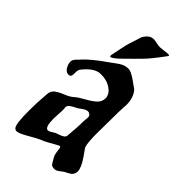

<svg xmlns="http://www.w3.org/2000/svg" viewBox="-183 -615 667 667"><g transform="rotate(45 150.0 -281.5)"><path d="M187.5 -558.6Q192.4 -558.6 206.1 -560.5Q219.7 -562.5 223.6 -562.5Q230.5 -562.5 230.5 -559.6L228.5 -555.7Q190.4 -503.9 170.9 -485.4Q166 -480.5 155.3 -469.7Q144.5 -459 135.7 -450.2Q127 -441.4 117.2 -432.1Q107.4 -422.9 100.1 -418Q92.8 -413.1 89.8 -413.1Q86.9 -413.1 86.9 -417Q86.9 -420.9 87.9 -423.8Q90.8 -437.5 93.8 -452.6Q96.7 -467.8 99.6 -479.5Q102.5 -491.2 107.4 -504.9Q109.4 -509.8 112.3 -520.5Q115.2 -531.2 117.2 -536.1Q119.1 -541 124 -547.4Q128.9 -553.7 135.7 -558.6Q143.6 -563.5 153.3 -563.5Q158.2 -563.5 169.4 -561Q180.7 -558.6 187.5 -558.6ZM116.2 -79.1Q120.1 -79.1 125 -81.5Q129.9 -84 135.7 -87.9Q141.6 -91.8 144.5 -92.8Q147.5 -93.8 153.3 -95.7Q159.2 -97.7 162.1 -99.1Q165 -100.6 169.4 -103Q173.8 -105.5 175.8 -108.9Q177.7 -112.3 177.7 -117.2Q181.6 -161.1 181.6 -174.8V-186.5Q181.6 -190.4 182.6 -198.2Q183.6 -206.1 183.6 -209Q183.6 -216.8 178.7 -220.7Q173.8 -224.6 168.9 -224.6Q164.1 -224.6 158.7 -222.2Q153.3 -219.7 146 -214.4Q138.7 -209 135.7 -207Q133.8 -206.1 122.6 -200.2Q111.3 -194.3 106.9 -189.5Q102.5 -184.6 102.5 -177.7L103.5 -172.9Q103.5 -168 103.5 -161.1Q103.5 -155.3 102.5 -142.6Q101.6 -129.9 101.6 -123Q101.6 -79.1 116.2 -79.1ZM164.1 -428.7Q175.8 -428.7 201.2 -411.1Q220.7 -397.5 227.1 -392.6Q233.4 -387.7 240.2 -372.6Q247.1 -357.4 247.1 -335Q247.1 -329.1 246.1 -315.9Q245.1 -302.7 245.1 -294.9V-276.4Q245.1 -265.6 244.6 -237.3Q244.1 -209 244.1 -193.4Q244.1 -145.5 250 -128.9L270.5 -99.6Q291 -69.3 291 -51.8Q291 -43.9 287.6 -38.1Q284.2 -32.2 280.8 -29.8Q277.3 -27.3 270 -23.4Q262.7 -19.5 258.8 -17.6Q255.9 -15.6 249 -10.3Q242.2 -4.9 237.3 -2.4Q232.4 0 226.6 0Q217.8 0 213.4 -3.4Q209 -6.8 203.1 -18.1Q197.3 -29.3 196.3 -30.3Q193.4 -35.2 191.9 -45.4Q190.4 -55.7 189.5 -63Q188.5 -70.3 184.6 -70.3Q182.6 -70.3 172.4 -64.5Q162.1 -58.6 147 -50.3Q131.8 -42 121.1 -38.1Q111.3 -34.2 82 -17.1Q52.7 0 42 0Q35.2 0 30.8 -5.4Q26.4 -10.7 23.9 -29.3Q21.5 -47.9 21.5 -83Q21.5 -120.1 25.4 -166Q26.4 -182.6 38.1 -191.4Q49.8 -200.2 69.3 -208Q88.9 -215.8 99.6 -225.6Q110.4 -235.4 132.8 -247.6Q155.3 -259.8 167.5 -271.5Q179.7 -283.2 179.7 -300.8Q179.7 -307.6 174.8 -317.4Q169.9 -327.1 152.8 -337.4Q135.7 -347.7 108.4 -347.7Q78.1 -347.7 46.9 -307.6Q42 -301.8 42 -289.1Q42 -282.2 42 -280.3Q42 -278.3 41 -273.9Q40 -269.5 37.1 -268.1Q34.2 -266.6 29.3 -266.6Q18.6 -266.6 10.7 -278.8Q2.9 -291 2.9 -303.7Q2.9 -308.6 5.4 -313Q7.8 -317.4 10.3 -320.3Q12.7 -323.2 17.6 -327.6Q22.5 -332 24.4 -335Q49.8 -362.3 96.7 -394.5Q102.5 -398.4 116.7 -409.2Q130.9 -419.9 140.6 -424.3Q150.4 -428.7 164.1 -428.7Z"/></g></svg>

Font: Isabella
Style: Medium
Weight: 500
Designer: John Stracke
Version: Version 001.202